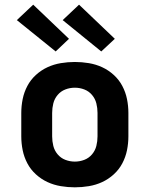

<svg xmlns="http://www.w3.org/2000/svg" viewBox="-20 -793 640 821"><path d="M300 8Q270 8 240 3Q210 -2 183 -14.5Q156 -27 133.5 -47.5Q111 -68 97 -94.5Q83 -121 77 -150.5Q71 -180 71 -210V-310Q71 -340 77 -369.5Q83 -399 97 -425.5Q111 -452 133.5 -472.5Q156 -493 183 -505.5Q210 -518 240 -523Q270 -528 300 -528Q330 -528 360 -523Q390 -518 417 -505.5Q444 -493 466.5 -472.5Q489 -452 503 -425.5Q517 -399 523 -369.5Q529 -340 529 -310V-210Q529 -180 523 -150.5Q517 -121 503 -94.5Q489 -68 466.5 -47.5Q444 -27 417 -14.5Q390 -2 360 3Q330 8 300 8ZM300 -102Q321 -102 340.5 -109.5Q360 -117 373.5 -133Q387 -149 392 -169Q397 -189 397 -210V-310Q397 -331 392 -351Q387 -371 373.5 -387Q360 -403 340.5 -410.5Q321 -418 300 -418Q279 -418 259.5 -410.5Q240 -403 226.5 -387Q213 -371 208 -351Q203 -331 203 -310V-210Q203 -189 208 -169Q213 -149 226.5 -133Q240 -117 259.5 -109.5Q279 -102 300 -102ZM413 -573 248 -707 318 -773 471 -627ZM218 -573 52 -707 122 -773 275 -627Z"/></svg>

Font: Iosevka SS04 XBd Ex
Style: Regular
Weight: 800
Width: 7
Monospace: yes
Designer: Belleve Invis
Foundry: Belleve Invis
Version: Version 19.0.0; ttfautohint (v1.8.4)